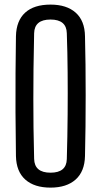

<svg xmlns="http://www.w3.org/2000/svg" viewBox="-20 -828 450 855"><path d="M205 7.5Q133 7.5 92.8 -28.2Q52.5 -64 51 -133Q49.5 -238 49 -329.5Q48.5 -421 49.2 -504Q50 -587 51 -666.5Q52.5 -735.5 91.8 -771.5Q131 -807.5 205 -807.5Q277 -807.5 317.2 -771.5Q357.5 -735.5 358.5 -666.5Q360 -607 360.8 -540.2Q361.5 -473.5 361.5 -404.2Q361.5 -335 360.8 -266.2Q360 -197.5 358.5 -133Q357 -64.5 316.8 -28.5Q276.5 7.5 205 7.5ZM205 -59Q276 -59 277.5 -119.5Q280.5 -222 281.2 -318.5Q282 -415 281.2 -505.5Q280.5 -596 277.5 -680Q276 -741 205 -741Q133.5 -741 132 -680Q130 -591.5 129.2 -520.8Q128.5 -450 128.5 -387.2Q128.5 -324.5 129.2 -260.2Q130 -196 132 -120.5Q133.5 -59 205 -59Z"/></svg>

Font: Big Shoulders Text Thin
Style: Regular
Weight: 400
Version: Version 2.002